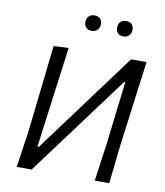

<svg xmlns="http://www.w3.org/2000/svg" viewBox="-90 -902 841 977"><g transform="rotate(10 330.5 -414.0)"><path d="M91 -193 141 -638 218 -642 149 -120H156L541 -640H621L563 -199L541 0H466L493 -193L532 -520H526L140 0H63ZM359 -790Q359 -771 347.5 -759.5Q336 -748 318 -748Q299 -748 289 -758.5Q279 -769 279 -787Q279 -806 290 -817Q301 -828 320 -828Q338 -828 348.5 -818Q359 -808 359 -790ZM522 -790Q522 -771 511 -759.5Q500 -748 481 -748Q463 -748 453 -758.5Q443 -769 443 -787Q443 -806 453.5 -817Q464 -828 483 -828Q501 -828 511.5 -818Q522 -808 522 -790Z"/></g></svg>

Font: Alegreya Sans SC
Style: Italic
Weight: 400
Italic angle: -7°
Designer: Juan Pablo del Peral
Foundry: Huerta Tipografica
Version: Version 2.008; ttfautohint (v1.6)